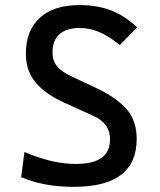

<svg xmlns="http://www.w3.org/2000/svg" viewBox="-20 -723 626 753"><path d="M269 9.8Q210 9.8 158.4 0.2Q106.9 -9.3 63 -28.3L75.7 -127Q129.4 -104 179.4 -92Q229.5 -80.1 276.9 -80.1Q345.2 -80.1 378.4 -104Q411.6 -127.9 411.6 -176.8Q411.6 -238.8 348.1 -267.6L228 -322.3Q157.2 -354.5 119.4 -399.9Q81.5 -445.3 81.5 -512.7Q81.5 -603.5 136.2 -653.3Q190.9 -703.1 291 -703.1Q360.8 -703.1 414.6 -682.6Q468.3 -662.1 518.1 -615.7L449.7 -546.4Q406.7 -581.5 369.4 -597.4Q332 -613.3 291.5 -613.3Q241.2 -613.3 213.6 -589.1Q186 -564.9 186 -517.6Q186 -483.9 204.1 -462.6Q222.2 -441.4 257.3 -424.8L358.9 -377Q436 -340.8 476.1 -295.4Q516.1 -250 516.1 -178.7Q516.1 -84.5 454.8 -37.4Q393.6 9.8 269 9.8Z"/></svg>

Font: Cascadia Code PL
Style: Regular
Weight: 400
Monospace: yes
Designer: Aaron Bell
Foundry: Saja Typeworks
Version: Version 2102.003